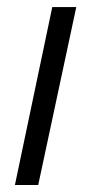

<svg xmlns="http://www.w3.org/2000/svg" viewBox="-20 -527 258 547"><path d="M128.9 -506.8H197.3L88.9 0H22.5Z"/></svg>

Font: Dinish
Style: Italic
Weight: 400
Italic angle: -12°
Designer: Bert Driehuis
Foundry: Playbeing
Version: Version 3.002; git-62d0f29-release